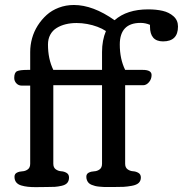

<svg xmlns="http://www.w3.org/2000/svg" viewBox="-20 -750 734 770"><path d="M326.2 -41Q326.2 -52.7 335.9 -57.6Q345.7 -62.5 357.7 -63Q369.6 -63.5 379.4 -70.6Q389.2 -77.6 389.2 -93.3V-408.2H193.8V-93.3Q193.8 -78.1 203.6 -71Q213.4 -64 225.3 -63.2Q237.3 -62.5 247.1 -56.6Q256.8 -50.8 256.8 -38.1Q256.8 -24.9 249.8 -16.6Q242.7 -8.3 227.3 -4.9Q211.9 -1.5 200 -0.7Q188 0 166 0Q159.2 0 145.3 0.2Q131.3 0.5 124 0.5Q105 0.5 91.6 -1Q78.1 -2.4 64.9 -6.3Q51.8 -10.3 44.9 -19Q38.1 -27.8 38.1 -41Q38.1 -52.7 47.9 -57.6Q57.6 -62.5 69.6 -63Q81.5 -63.5 91.3 -70.6Q101.1 -77.6 101.1 -93.3V-406.7H66.9Q54.2 -406.7 45.7 -415.8Q37.1 -424.8 37.1 -437.5Q37.1 -459 48.3 -464.4Q59.6 -469.7 89.8 -469.7H101.1V-541.5Q101.1 -569.3 108.6 -596.4Q116.2 -623.5 131.3 -647.5Q146.5 -671.4 167 -689.9Q187.5 -708.5 215.8 -719.2Q244.1 -730 276.4 -730Q353 -730 439.5 -668.9Q488.8 -712.4 574.2 -712.4Q606.9 -712.4 632.3 -706.5Q657.7 -700.7 675.8 -684.8Q693.8 -668.9 693.8 -643.6Q693.8 -584 633.8 -584Q581.5 -584 581.5 -643.6V-650.4Q563 -658.2 543.9 -658.2Q460.4 -658.2 460.4 -571.3Q460.4 -513.7 481.9 -469.7H552.7Q587.9 -469.7 587.9 -449.2Q587.9 -432.6 577.4 -420.4Q566.9 -408.2 554.2 -408.2H481.9V-93.3Q481.9 -78.1 491.7 -71Q501.5 -64 513.4 -63.2Q525.4 -62.5 535.2 -56.6Q544.9 -50.8 544.9 -38.1Q544.9 -24.9 536.4 -16.6Q527.8 -8.3 509 -4.9Q490.2 -1.5 475.6 -0.7Q460.9 0 434.6 0Q431.2 0 424.6 0Q418 0 414.6 0Q403.3 0 395.5 -0.2Q387.7 -0.5 377.9 -1.5Q368.2 -2.4 361.3 -4.2Q354.5 -5.9 347.4 -8.8Q340.3 -11.7 335.9 -16.1Q331.5 -20.5 328.9 -26.9Q326.2 -33.2 326.2 -41ZM404.8 -625.5Q390.1 -635.3 370.6 -642.6Q351.1 -649.9 329.6 -653.8Q308.1 -657.7 287.1 -657.7Q263.7 -657.7 243.7 -652.8Q223.6 -647.9 207.3 -637.9Q190.9 -627.9 181.6 -610.8Q172.4 -593.8 172.4 -571.3Q172.4 -513.7 193.8 -469.7H389.2V-541.5Q389.2 -564.9 393.1 -585.9Q397 -606.9 404.8 -625.5Z"/></svg>

Font: Corben
Style: Regular
Weight: 400
Designer: vernon adams
Foundry: vernon adams
Version: Version 1.100